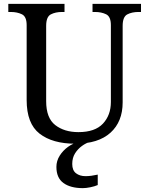

<svg xmlns="http://www.w3.org/2000/svg" viewBox="-20 -734 765 994"><path d="M370 10Q252 10 185 -42Q118 -94 118 -216V-604Q118 -648 93.5 -660Q69 -672 36 -672H23V-714H314V-672H301Q267 -672 243 -659.5Q219 -647 219 -600V-210Q219 -123 266 -86.5Q313 -50 386 -50Q472 -50 513 -94Q554 -138 554 -206V-604Q554 -648 529.5 -660Q505 -672 472 -672H459V-714H710V-672H697Q663 -672 639 -659.5Q615 -647 615 -600V-204Q615 -104 552 -47Q489 10 370 10ZM409 240Q345 240 308.5 213.5Q272 187 272 130Q272 99 289 72Q306 45 332.5 26Q359 7 390 0H447Q426 6 404.5 21.5Q383 37 368.5 60Q354 83 354 115Q354 148 373.5 163Q393 178 423 178Q437 178 452.5 176Q468 174 486 170V224Q470 231 447.5 235.5Q425 240 409 240Z"/></svg>

Font: NotoSerif-Regular
Style: Regular
Weight: 400
Designer: Monotype Design Team
Foundry: Monotype Imaging Inc.
Version: Version 2.007; ttfautohint (v1.8) -l 8 -r 50 -G 200 -x 14 -D